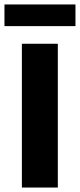

<svg xmlns="http://www.w3.org/2000/svg" viewBox="-47 -840 358 860"><path d="M-27 -820H291V-723H-27ZM51 -644H212V0H51Z"/></svg>

Font: Kanit SemiBold
Style: Regular
Weight: 600
Designer: Katatrad Team
Foundry: CadsonDemak
Version: Version 1.030